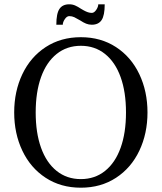

<svg xmlns="http://www.w3.org/2000/svg" viewBox="-20 -853 752 893"><path d="M46 -330Q46 -428 84 -508Q122 -588 192.5 -634Q263 -680 356 -680Q449 -680 519.5 -634Q590 -588 628 -508Q666 -428 666 -330Q666 -232 628 -152Q590 -72 519.5 -26Q449 20 356 20Q263 20 192.5 -26Q122 -72 84 -152Q46 -232 46 -330ZM566 -330Q566 -425 541 -494.5Q516 -564 468.5 -602Q421 -640 356 -640Q291 -640 243.5 -602Q196 -564 171 -494.5Q146 -425 146 -330Q146 -235 171 -165.5Q196 -96 243.5 -58Q291 -20 356 -20Q421 -20 468.5 -58Q516 -96 541 -165.5Q566 -235 566 -330ZM302 -833Q317 -833 329.5 -827.5Q342 -822 357 -812Q360 -810 370 -804.5Q380 -799 389 -796Q398 -793 407 -793Q418 -793 427.5 -807Q437 -821 437 -833H467Q467 -781 452.5 -759.5Q438 -738 407 -738Q393 -738 380.5 -743Q368 -748 353 -758Q336 -768 325.5 -773Q315 -778 302 -778Q291 -778 281.5 -764Q272 -750 272 -738H242Q242 -790 256.5 -811.5Q271 -833 302 -833Z"/></svg>

Font: Philosopher
Style: Regular
Weight: 400
Designer: Jovanny Lemonad
Foundry: Jovanny Lemonad
Version: Version 2.000